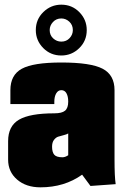

<svg xmlns="http://www.w3.org/2000/svg" viewBox="-20 -800 530 830"><path d="M245.1 -779.8Q291.5 -779.8 323.2 -747.3Q355 -714.8 355 -669.9Q355 -623.5 322.5 -591.8Q290 -560.1 245.1 -560.1Q198.7 -560.1 166.7 -592.5Q134.8 -625 134.8 -669.9Q134.8 -716.3 167.5 -748Q200.2 -779.8 245.1 -779.8ZM245.1 -720.2Q223.1 -720.2 209 -704.8Q194.8 -689.5 194.8 -669.9Q194.8 -647.9 210 -634Q225.1 -620.1 245.1 -620.1Q267.1 -620.1 281 -635.3Q294.9 -650.4 294.9 -669.9Q294.9 -691.9 279.8 -706.1Q264.6 -720.2 245.1 -720.2ZM24.9 -350.1V-410.2Q24.9 -476.1 74.5 -502.9Q124 -529.8 245.1 -529.8Q372.1 -529.8 423.6 -502.9Q475.1 -476.1 475.1 -410.2V-109.9Q475.1 -37.1 480 -3.9L371.1 3.9L335 -44.9Q258.3 9.8 154.8 9.8Q92.8 9.8 54 -23.7Q15.1 -57.1 15.1 -109.9V-189.9Q15.1 -254.9 62 -282.5Q108.9 -310.1 214.8 -310.1Q247.6 -310.1 261.2 -321.5Q274.9 -333 274.9 -360.8Q274.9 -383.3 267.3 -396.7Q259.8 -410.2 245.1 -410.2Q231 -410.2 222.9 -396.2Q214.8 -382.3 214.8 -359.9V-350.1ZM274.9 -128.9V-223.1Q269 -219.2 255.4 -215.8Q241.7 -212.4 231.7 -209.2Q221.7 -206.1 213.4 -195.3Q205.1 -184.6 205.1 -166Q205.1 -142.1 214.6 -131.1Q224.1 -120.1 250 -120.1Q261.7 -120.1 274.9 -128.9Z"/></svg>

Font: Mikodacs
Style: Regular
Weight: 400
Designer: gluk (gluksza@wp.pl)
Foundry: gluk (gluksza@wp.pl)
Version: Version 0.28